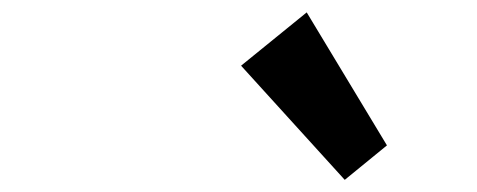

<svg xmlns="http://www.w3.org/2000/svg" viewBox="-20 -988 778 313"><path d="M480 -967.8 610.8 -751 542 -694.8 373 -880.9Z"/></svg>

Font: Sinkin Sans 600 SemiBold Italic
Style: Regular
Weight: 600
Italic angle: -112°
Designer: Keith Bates
Foundry: K-Type
Version: Sinkin Sans (version 1.0)  by Keith Bates   •   © 2014   www